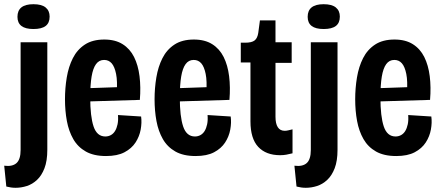

<svg xmlns="http://www.w3.org/2000/svg" viewBox="-37 -729 2101 913"><path d="M37 164Q26 164 15.5 162.5Q5 161 -7 158L-17 59Q22 64 41.5 46.5Q61 29 61 -16V-528H188V-17Q188 36 174.5 71Q161 106 139 126.5Q117 147 90.5 155.5Q64 164 37 164ZM122 -591Q84 -591 65 -605.5Q46 -620 46 -649Q46 -679 65 -694Q84 -709 122 -709Q161 -709 180 -693.5Q199 -678 199 -650Q199 -620 180 -605.5Q161 -591 122 -591Z M467 13Q409 13 371 -8.5Q333 -30 311.5 -67.5Q290 -105 281 -153.5Q272 -202 272 -257Q272 -310 280.5 -361Q289 -412 309.5 -452.5Q330 -493 366.5 -517Q403 -541 459 -541Q511 -541 546 -519Q581 -497 600.5 -458Q620 -419 626.5 -366.5Q633 -314 628 -254L363 -246V-309L536 -315L518 -287Q522 -343 515 -377.5Q508 -412 494 -428Q480 -444 458 -444Q434 -444 419.5 -424Q405 -404 398.5 -364.5Q392 -325 392 -266Q392 -175 408 -127.5Q424 -80 464 -80Q478 -80 490 -86.5Q502 -93 510 -106Q518 -119 522 -138Q526 -157 524 -182L634 -175Q638 -146 632 -113Q626 -80 607.5 -51.5Q589 -23 555 -5Q521 13 467 13Z M893 13Q835 13 797 -8.5Q759 -30 737.5 -67.5Q716 -105 707 -153.5Q698 -202 698 -257Q698 -310 706.5 -361Q715 -412 735.5 -452.5Q756 -493 792.5 -517Q829 -541 885 -541Q937 -541 972 -519Q1007 -497 1026.5 -458Q1046 -419 1052.5 -366.5Q1059 -314 1054 -254L789 -246V-309L962 -315L944 -287Q948 -343 941 -377.5Q934 -412 920 -428Q906 -444 884 -444Q860 -444 845.5 -424Q831 -404 824.5 -364.5Q818 -325 818 -266Q818 -175 834 -127.5Q850 -80 890 -80Q904 -80 916 -86.5Q928 -93 936 -106Q944 -119 948 -138Q952 -157 950 -182L1060 -175Q1064 -146 1058 -113Q1052 -80 1033.5 -51.5Q1015 -23 981 -5Q947 13 893 13Z M1295 9Q1228 9 1191 -30.5Q1154 -70 1154 -152V-432H1108V-526H1129Q1160 -526 1173.5 -536.5Q1187 -547 1191 -572L1199 -632H1273V-528H1350V-430H1273V-174Q1273 -141 1284 -124Q1295 -107 1317 -107Q1324 -107 1333 -109Q1342 -111 1354 -114V0Q1338 4 1324.5 6.5Q1311 9 1295 9Z M1417 164Q1406 164 1395.5 162.5Q1385 161 1373 158L1363 59Q1402 64 1421.5 46.5Q1441 29 1441 -16V-528H1568V-17Q1568 36 1554.5 71Q1541 106 1519 126.5Q1497 147 1470.5 155.5Q1444 164 1417 164ZM1502 -591Q1464 -591 1445 -605.5Q1426 -620 1426 -649Q1426 -679 1445 -694Q1464 -709 1502 -709Q1541 -709 1560 -693.5Q1579 -678 1579 -650Q1579 -620 1560 -605.5Q1541 -591 1502 -591Z M1847 13Q1789 13 1751 -8.5Q1713 -30 1691.5 -67.5Q1670 -105 1661 -153.5Q1652 -202 1652 -257Q1652 -310 1660.5 -361Q1669 -412 1689.5 -452.5Q1710 -493 1746.5 -517Q1783 -541 1839 -541Q1891 -541 1926 -519Q1961 -497 1980.5 -458Q2000 -419 2006.5 -366.5Q2013 -314 2008 -254L1743 -246V-309L1916 -315L1898 -287Q1902 -343 1895 -377.5Q1888 -412 1874 -428Q1860 -444 1838 -444Q1814 -444 1799.5 -424Q1785 -404 1778.5 -364.5Q1772 -325 1772 -266Q1772 -175 1788 -127.5Q1804 -80 1844 -80Q1858 -80 1870 -86.5Q1882 -93 1890 -106Q1898 -119 1902 -138Q1906 -157 1904 -182L2014 -175Q2018 -146 2012 -113Q2006 -80 1987.5 -51.5Q1969 -23 1935 -5Q1901 13 1847 13Z"/></svg>

Font: Bricolage Grotesque 24pt Condensed SemiBold
Style: Regular
Weight: 600
Width: 3
Designer: Mathieu Triay
Foundry: Atelier Triay
Version: Version 1.001;gftools[0.9.33.dev8+g029e19f]